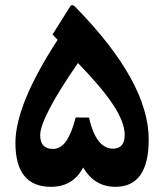

<svg xmlns="http://www.w3.org/2000/svg" viewBox="-20 -722 634 742"><path d="M323.7 -267.6Q351.6 -147.5 416.5 -147.5Q461.9 -147.5 461.9 -200.7Q461.9 -249 417.5 -316.7Q373 -384.3 281.2 -478.5Q135.3 -266.6 135.3 -199.2Q135.3 -146.5 184.6 -146.5Q214.8 -146.5 235.8 -176.8Q256.8 -207 272.5 -268.1ZM301.3 -74.7Q262.2 0 176.8 0Q39.6 0 39.6 -169.9Q39.6 -317.4 202.6 -567.9L183.1 -588.9L251 -696.8Q258.3 -708.5 271 -695.3Q554.7 -405.8 554.7 -183.1Q554.7 0 426.3 0Q345.2 0 301.3 -74.7Z"/></svg>

Font: Sahel FD
Style: Bold-FD
Weight: 700
Foundry: Saber Rastikerdar (saber.rastikerdar@gmail.com)
Version: Version 3.3.0